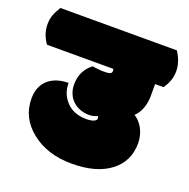

<svg xmlns="http://www.w3.org/2000/svg" viewBox="-154 -763 858 872"><g transform="rotate(20 274.5 -326.5)"><path d="M221.2 -451.2Q250.5 -445.8 282.2 -445.8Q314.9 -445.8 314.9 -460.9Q314.9 -468.8 313 -472.2H-7.3Q-37.1 -513.7 -37.1 -560.1Q-37.1 -585 -30 -605Q-22.9 -625 -7.3 -649.9H555.7Q585.4 -604 585.4 -558.8Q585.4 -513.7 555.7 -472.2H515.1V-414.1Q515.1 -380.4 503.9 -352.3Q492.7 -324.2 475.1 -309.1Q486.8 -301.8 497.8 -290.3Q508.8 -278.8 516.8 -264.2Q524.9 -249.5 529.8 -231.4Q534.7 -213.4 534.7 -192.4Q534.7 -105.5 467.8 -54.2Q400.4 -2.9 282.2 -2.9Q164.1 -2.9 86.9 -64.5Q9.8 -125.5 9.8 -219.2Q9.8 -250 19.8 -273.2Q29.8 -296.4 47.9 -311.8Q65.9 -327.1 90.3 -335Q114.7 -342.8 144 -342.8Q144 -288.6 179.7 -252.4Q214.8 -215.8 277.3 -215.8Q281.7 -215.8 289.8 -216.6Q297.9 -217.3 305.4 -219.5Q313 -221.7 318.6 -225.8Q324.2 -230 324.2 -236.3Q324.2 -242.2 320.8 -247.1Q301.8 -237.8 280.8 -237.8Q256.8 -237.8 236.6 -245.6Q216.3 -253.4 201.4 -267.3Q186.5 -281.2 178.2 -301.3Q169.9 -321.3 169.9 -345.2Q169.9 -412.6 221.2 -451.2Z"/></g></svg>

Font: Modak sl
Style: Regular
Weight: 400
Designer: Sarang Kulkarni, Maithili Shingre, Noopur Datye
Foundry: Ek Type
Version: Version 1.036;PS Version 1.000;hotconv 1.0.79;makeotf.lib2.5